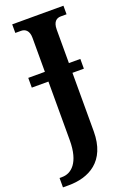

<svg xmlns="http://www.w3.org/2000/svg" viewBox="-195 -774 723 1074"><g transform="rotate(-20 167.0 -237.0)"><path d="M-17 240H17C136 240 252 184 252 4V-344H320V-402H252V-601C252 -650 275 -663 299 -663H333V-714H28V-663H62C85 -663 109 -650 109 -604V-402H10V-344H109V5C109 139 53 184 -1 184H-17Z"/></g></svg>

Font: Noto Serif Condensed
Style: Bold
Weight: 700
Width: 3
Designer: Monotype Design Team
Foundry: Monotype Imaging Inc.
Version: Version 2.015